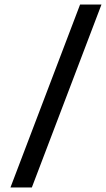

<svg xmlns="http://www.w3.org/2000/svg" viewBox="-20 -772 468 844"><path d="M426 -752 120 52H26L332 -752Z"/></svg>

Font: Pathway Extreme 8pt Thin 12pt
Style: Bold Italic
Weight: 700
Italic angle: -8°
Version: Version 1.001;gftools[0.9.26]